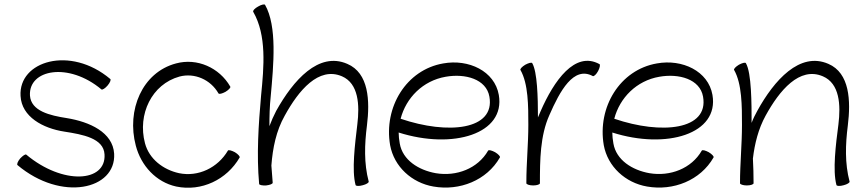

<svg xmlns="http://www.w3.org/2000/svg" viewBox="-20 -838 3946 878"><path d="M60 -83C261 86 511 29 502 -135C496 -233 390 -281 285 -298C208 -310 122 -330 117 -401C110 -521 294 -555 444 -429C448 -426 461 -434 472 -447C483 -460 489 -474 484 -477C301 -631 64 -559 74 -399C79 -304 176 -251 275 -236C358 -223 454 -206 458 -132C466 -4 267 9 100 -131C96 -134 84 -126 72 -113C61 -100 56 -86 60 -83Z M1033 -442C983 -529 881 -574 785 -548C630 -507 558 -334 601 -172C625 -80 694 -5 786 15C901 39 1017 -16 1076 -118C1078 -122 1069 -133 1054 -142C1039 -150 1024 -154 1022 -149C976 -71 887 -28 799 -46C726 -62 662 -111 643 -183C608 -315 674 -453 801 -488C870 -506 943 -474 979 -411C982 -406 996 -410 1011 -418C1026 -427 1036 -438 1033 -442Z M1221 -81C1227 -161 1243 -240 1282 -309C1345 -424 1437 -535 1544 -489C1620 -456 1625 -358 1614 -269C1603 -177 1588 -59 1606 8C1607 13 1622 14 1639 9C1655 5 1668 -3 1666 -8C1644 -91 1647 -178 1658 -264C1672 -377 1667 -504 1568 -546C1437 -603 1321 -471 1243 -331C1231 -308 1221 -285 1212 -261C1212 -306 1213 -352 1218 -398C1231 -541 1248 -718 1192 -816C1189 -820 1175 -817 1160 -808C1145 -800 1135 -789 1138 -784C1200 -676 1187 -533 1174 -402C1162 -267 1153 -130 1165 3C1165 8 1180 11 1197 10C1214 8 1228 3 1227 -3C1225 -29 1223 -55 1221 -81Z M2266 -118C2269 -122 2259 -133 2244 -142C2229 -150 2215 -154 2212 -149C2165 -67 2067 -30 1973 -46C1894 -60 1821 -106 1808 -182C1805 -199 1803 -216 1803 -232C2052 -153 2292 -226 2261 -404C2242 -513 2123 -569 2007 -548C1838 -519 1734 -348 1764 -174C1782 -76 1863 -2 1962 15C2082 36 2206 -13 2266 -118ZM2018 -487C2108 -503 2204 -476 2218 -396C2245 -244 2029 -221 1812 -295C1837 -391 1914 -469 2018 -487Z M2449 0C2449 -106 2450 -217 2492 -311C2540 -421 2603 -538 2691 -490C2696 -488 2707 -498 2715 -513C2723 -528 2726 -543 2721 -545C2609 -606 2513 -469 2452 -329C2448 -320 2444 -310 2440 -301C2440 -394 2437 -509 2414 -549C2411 -554 2397 -550 2382 -542C2367 -533 2357 -522 2360 -518C2396 -455 2396 -353 2396 -267C2396 -179 2387 -92 2387 -4C2387 -4 2387 -4 2387 -3C2387 -2 2387 -1 2387 0C2387 5 2401 10 2418 10C2436 10 2449 5 2449 0Z M3243 -118C3246 -122 3236 -133 3221 -142C3206 -150 3192 -154 3189 -149C3142 -67 3044 -30 2950 -46C2871 -60 2798 -106 2785 -182C2782 -199 2780 -216 2780 -232C3029 -153 3269 -226 3238 -404C3219 -513 3100 -569 2984 -548C2815 -519 2711 -348 2741 -174C2759 -76 2840 -2 2939 15C3059 36 3183 -13 3243 -118ZM2995 -487C3085 -503 3181 -476 3195 -396C3222 -244 3006 -221 2789 -295C2814 -391 2891 -469 2995 -487Z M3337 -518C3373 -455 3373 -353 3373 -267C3373 -178 3364 -89 3364 0C3364 5 3378 10 3395 10C3413 10 3426 5 3426 0C3426 -38 3425 -75 3423 -113C3431 -181 3448 -249 3481 -309C3544 -424 3636 -535 3743 -489C3820 -456 3825 -358 3814 -269C3802 -177 3787 -59 3805 8C3806 13 3821 14 3838 9C3854 5 3867 -3 3865 -8C3843 -91 3846 -178 3857 -264C3871 -377 3866 -504 3768 -546C3637 -603 3520 -471 3443 -331C3433 -313 3424 -295 3417 -276C3417 -363 3417 -504 3391 -549C3388 -554 3374 -550 3359 -542C3344 -533 3334 -522 3337 -518Z"/></svg>

Font: Nupuram ExtraLight
Style: Regular
Weight: 200
Designer: Santhosh Thottingal (santhosh.thottingal@gmail.com)
Foundry: SMC
Version: Version 1.000